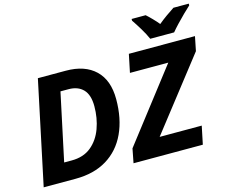

<svg xmlns="http://www.w3.org/2000/svg" viewBox="-124 -1108 1526 1282"><g transform="rotate(-15 639.5 -467.0)"><path d="M26 0 177 -714H370Q501 -714 573.5 -644.5Q646 -575 646 -444Q646 -309 599.5 -209Q553 -109 463.5 -54.5Q374 0 246 0ZM201 -125H253Q335 -125 388 -168.5Q441 -212 467 -283Q493 -354 493 -436Q493 -515 456.5 -552.5Q420 -590 356 -590H300ZM647 0 666 -98 1045 -589H780L806 -714H1263L1243 -615L861 -125H1152L1126 0ZM970 -774Q955 -809 929.5 -851Q904 -893 884 -922V-934H981Q998 -919 1020.5 -896Q1043 -873 1060 -852Q1089 -876 1116.5 -895.5Q1144 -915 1173 -934H1279V-922Q1259 -904 1232 -877.5Q1205 -851 1179 -823.5Q1153 -796 1135 -774Z"/></g></svg>

Font: Noto IKEA Latin
Style: Bold Italic
Weight: 700
Italic angle: -12°
Designer: Monotype Design Team
Foundry: Monotype Imaging Inc.
Version: Version 1.0